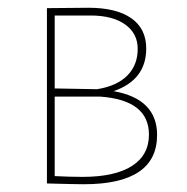

<svg xmlns="http://www.w3.org/2000/svg" viewBox="-20 -473 481 495"><path d="M101 0V-452L208 -453Q280 -453 318.5 -426Q357 -399 357 -348Q357 -267 273 -238Q385 -218 385 -125Q385 2 196 2Q177 2 101 0ZM214 -433H121V-245L230 -243Q281 -251 308 -278Q335 -305 335 -347Q335 -387 302.5 -410Q270 -433 214 -433ZM238 -224H121V-19Q159 -17 193 -17Q276 -17 320 -45Q364 -73 364 -126Q364 -215 238 -224Z"/></svg>

Font: Alegreya Sans Thin
Style: Regular
Weight: 100
Designer: Juan Pablo del Peral
Foundry: Huerta Tipografica
Version: Version 2.007